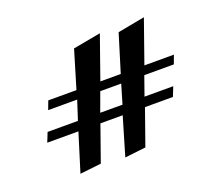

<svg xmlns="http://www.w3.org/2000/svg" viewBox="-82 -671 774 672"><g transform="rotate(-20 304.5 -334.5)"><path d="M113 -115 192 -124 239 -257H322L280 -115L358 -124L405 -257H509L523 -292H416L441 -363H551L563 -395H453L509 -554L408 -535L365 -395H289L345 -554L242 -535L200 -395H95L83 -363H191L168 -292H55L41 -257H157ZM355 -363 334 -292H251L277 -363Z"/></g></svg>

Font: Amita
Style: Regular
Weight: 400
Designer: Eduardo Rodriguez Tunni, Modular Infotech, Brian J. Bonislawsky
Foundry: Eduardo Rodriguez Tunni, Modular Infotech, Brian J. Bonislawsky
Version: Version 1.004